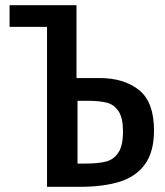

<svg xmlns="http://www.w3.org/2000/svg" viewBox="-20 -723 640 743"><path d="M162 -619H17V-703H276V-421H365Q459.5 -421 517.8 -374.8Q576 -328.5 576 -218Q576 -137 542 -88.8Q508 -40.5 444.5 -20.2Q381 0 287 0H162ZM310 -90Q359 -90 389.2 -97.5Q419.5 -105 437.8 -132Q456 -159 456 -214Q456 -266.5 438.8 -292.5Q421.5 -318.5 392.8 -325.8Q364 -333 317 -333H280V-90Z"/></svg>

Font: JuliaMono
Style: Bold
Weight: 700
Monospace: yes
Designer: cormullion
Foundry: corm
Version: Version 0.055; ttfautohint (v1.8.4)